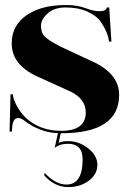

<svg xmlns="http://www.w3.org/2000/svg" viewBox="-20 -533 520 775"><path d="M411.1 -502.9H420.9L429.7 -365.2H419.9Q416 -401.9 387.2 -444.3Q370.1 -469.2 333 -486.1Q295.9 -502.9 245.1 -502.9Q199.2 -502.9 172.4 -479Q145.5 -455.1 145.5 -428.7Q145.5 -395.5 168 -378.9Q188.5 -363.3 222.7 -345.7L369.1 -277.3Q460.9 -228.5 460.9 -150.4Q460.9 4.9 226.6 4.9H225.1L216.8 43.5Q231.9 36.6 253.9 36.6Q306.2 36.6 346.2 74.7Q373 100.6 373 132.3Q373 175.3 330.1 202.1Q297.9 222.2 256.3 222.2Q200.7 222.2 158.7 175.3L160.2 164.6Q203.6 211.9 248.5 211.9Q313.5 211.9 313.5 110.4Q313.5 47.4 254.4 47.4Q220.7 47.4 200.7 64L213.9 4.4Q184.1 3.4 157.2 -4.9Q112.8 -18.6 77.1 -46.9Q64.9 -56.6 52.7 -56.6Q28.3 -56.6 28.3 -2H18.6L22.5 -152.3H32.2Q32.2 -137.7 43 -115.2Q73.7 -51.3 135.3 -23.4Q176.3 -4.9 226.6 -4.9Q326.2 -4.9 326.2 -79.1Q326.2 -131.8 267.6 -162.1L129.9 -224.6Q79.1 -247.6 52.2 -282.2Q27.3 -314.9 27.3 -358.4Q27.3 -430.2 87.4 -471.7Q147 -512.7 245.1 -512.7Q292 -512.7 325.7 -500Q356.9 -487.8 382.6 -487.8Q408.2 -487.8 411.1 -502.9Z"/></svg>

Font: spinweradC
Style: Bold
Weight: 700
Width: 7
Version: Version 0.3